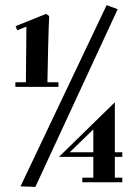

<svg xmlns="http://www.w3.org/2000/svg" viewBox="-20 -732 547 749"><path d="M60 -5 118 -3 439 -696 396 -712ZM47 -614 83 -628 81 -411H40V-393H208V-411H165C169 -636 172 -669 172 -669L160 -678L41 -630ZM301 -21H457V-39H428V-120H457V-138H428V-333L210 -120H344V-39H301ZM344 -227V-138H252Z"/></svg>

Font: Purple Purse
Style: Regular
Weight: 400
Designer: Astigmatic (AOETI)
Foundry: Astigmatic (AOETI)
Version: Version 1.000